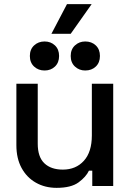

<svg xmlns="http://www.w3.org/2000/svg" viewBox="-20 -897 630 926"><path d="M59 -197V-493H162V-204Q162 -140 194 -109.5Q226 -79 283 -79Q346 -79 384.5 -121.5Q423 -164 423 -244V-493H526V0H425V-74H409Q395 -44 359 -17.5Q323 9 253 9Q197 9 153 -16Q109 -41 84 -87Q59 -133 59 -197ZM321 -627Q321 -659 341.5 -678Q362 -697 391 -697Q422 -697 442 -678Q462 -659 462 -627Q462 -595 442 -576Q422 -557 391 -557Q362 -557 341.5 -576Q321 -595 321 -627ZM124 -627Q124 -659 144.5 -678Q165 -697 195 -697Q225 -697 245 -678Q265 -659 265 -627Q265 -595 245 -576Q225 -557 195 -557Q165 -557 144.5 -576Q124 -595 124 -627ZM228 -734 303 -877H422L321 -734Z"/></svg>

Font: Space Grotesk Frontify Medium
Style: Regular
Weight: 500
Designer: Florian Karsten
Version: Version 2.000